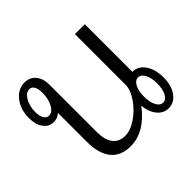

<svg xmlns="http://www.w3.org/2000/svg" viewBox="-138 -739 921 921"><g transform="rotate(-45 322.5 -278.5)"><path d="M615 -112Q615 -58 590.5 -24Q566 10 528 10Q494 10 471 -17.5Q448 -45 443 -92Q406 -42 362 -16Q318 10 270 10Q204 10 170 -32Q136 -74 136 -154V-350Q117 -333 91 -333Q59 -333 39.5 -360Q20 -387 20 -431Q20 -489 50.5 -528Q81 -567 125 -567Q161 -567 182 -542Q203 -517 203 -475V-154Q203 -100 224.5 -72Q246 -44 287 -44Q323 -44 364 -72Q405 -100 433 -141Q461 -182 461 -217V-560H528V-237H529Q567 -237 591 -202Q615 -167 615 -112ZM152 -471Q152 -498 143.5 -513Q135 -528 119 -528Q96 -528 79 -499Q62 -470 62 -430Q62 -402 71.5 -386.5Q81 -371 97 -371Q120 -371 136 -400.5Q152 -430 152 -471ZM573 -114Q573 -151 560.5 -175Q548 -199 528 -199Q508 -199 495.5 -175Q483 -151 483 -114Q483 -76 495.5 -52Q508 -28 528 -28Q548 -28 560.5 -52Q573 -76 573 -114Z"/></g></svg>

Font: KoHo
Style: Regular
Weight: 400
Version: Version 1.000; ttfautohint (v1.6)